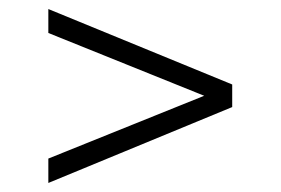

<svg xmlns="http://www.w3.org/2000/svg" viewBox="-20 -546 622 425"><path d="M87 -141V-195L432 -334L87 -473V-526L494 -359V-309Z"/></svg>

Font: Gantari Light
Style: Regular
Weight: 300
Designer: Anugrah Pasau
Foundry: Lafontype
Version: Version 1.000; ttfautohint (v1.8.3)